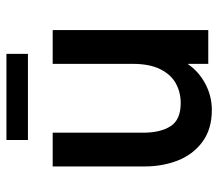

<svg xmlns="http://www.w3.org/2000/svg" viewBox="-61 -612 684 602"><g transform="rotate(-90 281.0 -311.0)"><path d="M60.1 -200.2V-487.8H166V-203.6Q166 -149.9 186.3 -118.2Q206.5 -86.4 258.8 -86.4Q292.5 -86.4 320.3 -101.6Q348.1 -116.7 365 -150.4Q381.8 -184.1 381.8 -237.3V-487.8H487.8V0H381.8V-64.9Q358.4 -30.3 319.8 -9.5Q281.2 11.2 237.3 11.2Q177.2 11.2 137.5 -18.1Q97.7 -47.4 78.9 -95.2Q60.1 -143.1 60.1 -200.2ZM143.1 -565.4V-632.8H413.1V-565.4Z"/></g></svg>

Font: Acari Sans SemiBold
Style: Regular
Weight: 600
Designer: Alfredo Marco Pradil and Stefan Peev
Foundry: Hanken Design Co.
Version: Version 1.045;January 11, 2019;FontCreator 11.5.0.2425 64-bi